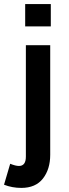

<svg xmlns="http://www.w3.org/2000/svg" viewBox="-54 -710 339 944"><path d="M69.8 -580.1V-689.9H195.8V-580.1ZM50.8 213.9Q5.9 213.9 -34.2 198.2L-3.9 95.2Q22.9 106 39.1 106Q73.2 106 73.2 60.1V-487.8H192.9V50.8Q192.9 122.1 157 168Q121.1 213.9 50.8 213.9Z"/></svg>

Font: HK Grotesk Legacy
Style: Bold
Weight: 700
Designer: Alfredo Marco Pradil
Foundry: Hanken Design Co.
Version: Version 2.022;PS 002.022;hotconv 1.0.88;makeotf.lib2.5.64775